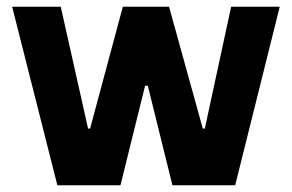

<svg xmlns="http://www.w3.org/2000/svg" viewBox="-20 -549 864 569"><path d="M16 -529H160L241 -168H247L344 -529H481L581 -168H587L665 -529H809L677 0H491L418 -295H410L337 0H150Z"/></svg>

Font: Be Vietnam ExtraBold
Style: Regular
Weight: 800
Designer: Gabriel Lam
Foundry: TypeRant
Version: Version 4.000